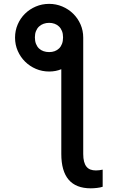

<svg xmlns="http://www.w3.org/2000/svg" viewBox="-20 -781 617 1007"><path d="M237.6 -760.7Q274.1 -760.7 306.6 -747Q339.1 -733.3 363.6 -709.3Q388.1 -685.4 402.3 -653.1Q416.5 -620.7 416.5 -583.5V26.3Q416.5 49.7 420.8 66.2Q425.1 82.7 433.6 93.2Q442.1 103.7 454.5 108.3Q467 112.9 483 112.9Q500 112.9 518.5 108.7V198.5Q505.7 202.8 488.3 204.7Q470.9 206.7 456 206.7Q378.6 206.7 340 161.4Q301.5 116.1 301.5 26.3V-418Q272.7 -405.9 237.6 -405.9Q201 -405.9 168.5 -419.7Q136 -433.6 111.7 -457.6Q87.4 -481.5 73.2 -513.8Q58.9 -546.2 58.9 -583.5Q58.9 -620.4 72.8 -652.7Q86.6 -685 111 -709Q135.3 -733 167.8 -746.8Q200.3 -760.7 237.6 -760.7ZM237.9 -507.8Q253.6 -507.8 266.7 -512.6Q279.8 -517.4 289.8 -527Q299.7 -536.6 305.2 -551.1Q310.7 -565.7 310.7 -584.9Q310.7 -604 305 -618.3Q299.4 -632.5 289.4 -642Q279.5 -651.6 266.2 -656.4Q252.8 -661.2 237.9 -661.2Q221.9 -661.2 208.3 -656.2Q194.6 -651.3 184.5 -641.7Q174.4 -632.1 168.7 -617.9Q163 -603.7 163 -584.9Q163 -565.7 168.7 -551.1Q174.4 -536.6 184.3 -527Q194.2 -517.4 208.1 -512.6Q221.9 -507.8 237.9 -507.8Z"/></svg>

Font: Inter P Medium
Style: Regular
Weight: 500
Designer: Rasmus Andersson
Foundry: rsms
Version: Version 3.018;git-588b23468